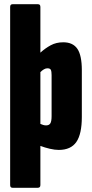

<svg xmlns="http://www.w3.org/2000/svg" viewBox="-20 -703 433 908"><path d="M39 185Q28 185 28 172V-670Q28 -683 39 -683H160Q171 -683 171 -670V-454Q194 -475 220 -489Q246 -503 279 -503Q325 -503 346 -472Q367 -441 367 -371V-150Q367 -69 341 -31.5Q315 6 258 6Q239 6 215.5 0.5Q192 -5 171 -13V172Q171 185 159 185ZM198 -110Q212 -110 218 -119.5Q224 -129 224 -154V-348Q224 -365 220.5 -372.5Q217 -380 204 -380Q196 -380 187.5 -375Q179 -370 171 -362V-117Q178 -114 184.5 -112Q191 -110 198 -110Z"/></svg>

Font: Sofia Sans Extra Condensed Black
Style: Regular
Weight: 900
Designer: Botio Nikoltchev, Ani Petrova
Foundry: lettersoup
Version: Version 4.101